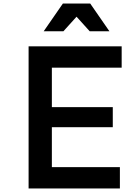

<svg xmlns="http://www.w3.org/2000/svg" viewBox="-20 -1061 790 1081"><path d="M141 0V-800H665V-680H272V-458H615V-345H272V-120H655V0ZM226 -885 334 -1041H488L596 -885H485L373 -1009H449L337 -885Z"/></svg>

Font: Martian Mono SemiExpanded Medium
Style: Regular
Weight: 500
Width: 6
Designer: Roman Shamin
Foundry: Evil Martians
Version: Version 1.000